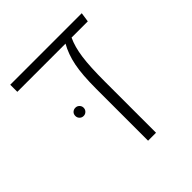

<svg xmlns="http://www.w3.org/2000/svg" viewBox="-158 -673 786 786"><g transform="rotate(-45 235.0 -280.5)"><path d="M427 -520H333Q316 -484 309 -433Q302 -382 302 -297V0H256V-300Q256 -382 266 -431.5Q276 -481 298 -520H19V-561H433ZM117 -282Q117 -293 124 -299.5Q131 -306 141 -306Q151 -306 158 -299Q165 -292 165 -282Q165 -272 158 -265Q151 -258 141 -258Q131 -258 124 -265Q117 -272 117 -282Z"/></g></svg>

Font: FiraGO ExtraLight
Style: Regular
Weight: 200
Designer: bBox Type
Foundry: bBox Type GmbH
Version: Version 1.001